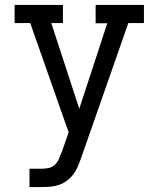

<svg xmlns="http://www.w3.org/2000/svg" viewBox="-20 -755 640 775"><path d="M148 0H99V-74H148Q163 -74 177 -77Q191 -80 201.5 -90Q212 -100 217.5 -113Q223 -126 228 -139V-140H229L257 -221L102 -662H39V-735H234V-662H187L300 -316L413 -661H366V-735H561V-662H498L307 -116Q301 -99 294 -82.5Q287 -66 276 -51.5Q265 -37 250.5 -26Q236 -15 219 -9Q202 -3 184 -1.5Q166 0 148 0Z"/></svg>

Font: Iosevka Etoile
Style: Regular
Weight: 400
Designer: Belleve Invis
Foundry: Belleve Invis
Version: Version 33.2.4